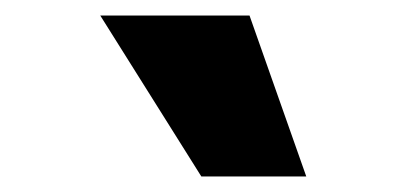

<svg xmlns="http://www.w3.org/2000/svg" viewBox="-20 -796 540 247"><path d="M239 -569 109 -776H301L374 -569Z"/></svg>

Font: Nunito Sans 7pt SemiExpanded Black
Style: Italic
Weight: 900
Width: 6
Italic angle: -9°
Designer: Vernon Adams
Foundry: Vernon Adams
Version: Version 3.101;gftools[0.9.27]